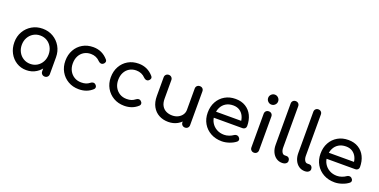

<svg xmlns="http://www.w3.org/2000/svg" viewBox="-19 -1582 4711 2388"><g transform="rotate(20 2336.5 -388.0)"><path d="M318 4Q245 4 187 -32.5Q129 -69 95.5 -131.5Q62 -194 62 -273Q62 -352 98.5 -415Q135 -478 197.5 -514.5Q260 -551 338 -551Q416 -551 478 -514.5Q540 -478 576.5 -415Q613 -352 613 -273H574Q574 -194 540.5 -131.5Q507 -69 449 -32.5Q391 4 318 4ZM338 -86Q389 -86 429 -110.5Q469 -135 492 -177.5Q515 -220 515 -273Q515 -327 492 -369.5Q469 -412 429 -436.5Q389 -461 338 -461Q288 -461 247.5 -436.5Q207 -412 183.5 -369.5Q160 -327 160 -273Q160 -220 183.5 -177.5Q207 -135 247.5 -110.5Q288 -86 338 -86ZM562 1Q540 1 525.5 -13.5Q511 -28 511 -50V-203L530 -309L613 -273V-50Q613 -28 598.5 -13.5Q584 1 562 1Z M1013 4Q933 4 870.5 -32.5Q808 -69 772.5 -131.5Q737 -194 737 -273Q737 -354 772 -417Q807 -480 868 -515.5Q929 -551 1008 -551Q1067 -551 1116 -528.5Q1165 -506 1204 -461Q1218 -445 1214 -428Q1210 -411 1192 -398Q1178 -388 1161 -391.5Q1144 -395 1130 -409Q1081 -461 1008 -461Q957 -461 918 -437.5Q879 -414 857 -372Q835 -330 835 -273Q835 -219 857.5 -177Q880 -135 920 -110.5Q960 -86 1013 -86Q1048 -86 1074.5 -94.5Q1101 -103 1123 -121Q1139 -134 1156 -135.5Q1173 -137 1186 -126Q1203 -112 1205 -94.5Q1207 -77 1193 -63Q1121 4 1013 4Z M1614 4Q1534 4 1471.5 -32.5Q1409 -69 1373.5 -131.5Q1338 -194 1338 -273Q1338 -354 1373 -417Q1408 -480 1469 -515.5Q1530 -551 1609 -551Q1668 -551 1717 -528.5Q1766 -506 1805 -461Q1819 -445 1815 -428Q1811 -411 1793 -398Q1779 -388 1762 -391.5Q1745 -395 1731 -409Q1682 -461 1609 -461Q1558 -461 1519 -437.5Q1480 -414 1458 -372Q1436 -330 1436 -273Q1436 -219 1458.5 -177Q1481 -135 1521 -110.5Q1561 -86 1614 -86Q1649 -86 1675.5 -94.5Q1702 -103 1724 -121Q1740 -134 1757 -135.5Q1774 -137 1787 -126Q1804 -112 1806 -94.5Q1808 -77 1794 -63Q1722 4 1614 4Z M2197 5Q2128 5 2073.5 -24.5Q2019 -54 1987.5 -111Q1956 -168 1956 -251V-497Q1956 -519 1970.5 -533.5Q1985 -548 2007 -548Q2029 -548 2043.5 -533.5Q2058 -519 2058 -497V-251Q2058 -195 2079 -158.5Q2100 -122 2136 -104.5Q2172 -87 2217 -87Q2260 -87 2293.5 -104Q2327 -121 2347 -150Q2367 -179 2367 -215H2430Q2430 -153 2399.5 -103Q2369 -53 2316.5 -24Q2264 5 2197 5ZM2418 0Q2396 0 2381.5 -14.5Q2367 -29 2367 -51V-497Q2367 -520 2381.5 -534Q2396 -548 2418 -548Q2441 -548 2455 -534Q2469 -520 2469 -497V-51Q2469 -29 2455 -14.5Q2441 0 2418 0Z M2906 4Q2823 4 2758.5 -31.5Q2694 -67 2657.5 -129.5Q2621 -192 2621 -273Q2621 -355 2655.5 -417.5Q2690 -480 2751 -515.5Q2812 -551 2891 -551Q2969 -551 3025 -516.5Q3081 -482 3110.5 -421.5Q3140 -361 3140 -282Q3140 -263 3127 -250.5Q3114 -238 3094 -238H2691V-318H3091L3050 -290Q3049 -340 3030 -379.5Q3011 -419 2976 -442Q2941 -465 2891 -465Q2834 -465 2793.5 -440Q2753 -415 2732 -371.5Q2711 -328 2711 -273Q2711 -218 2736 -175Q2761 -132 2805 -107Q2849 -82 2906 -82Q2937 -82 2969.5 -93.5Q3002 -105 3022 -120Q3037 -131 3054.5 -131.5Q3072 -132 3085 -121Q3102 -106 3103 -88Q3104 -70 3087 -57Q3053 -30 3002.5 -13Q2952 4 2906 4Z M3331 0Q3309 0 3294.5 -14.5Q3280 -29 3280 -51V-496Q3280 -519 3294.5 -533Q3309 -547 3331 -547Q3354 -547 3368 -533Q3382 -519 3382 -496V-51Q3382 -29 3368 -14.5Q3354 0 3331 0ZM3331 -636Q3304 -636 3284.5 -655.5Q3265 -675 3265 -702Q3265 -729 3284.5 -748.5Q3304 -768 3331 -768Q3358 -768 3377.5 -748.5Q3397 -729 3397 -702Q3397 -675 3377.5 -655.5Q3358 -636 3331 -636Z M3702 0Q3658 0 3624 -24Q3590 -48 3571 -89.5Q3552 -131 3552 -185V-731Q3552 -753 3566 -767Q3580 -781 3602 -781Q3624 -781 3638 -767Q3652 -753 3652 -731V-185Q3652 -148 3666 -124Q3680 -100 3702 -100H3727Q3747 -100 3759.5 -86Q3772 -72 3772 -50Q3772 -28 3753 -14Q3734 0 3704 0Z M4002 0Q3958 0 3924 -24Q3890 -48 3871 -89.5Q3852 -131 3852 -185V-731Q3852 -753 3866 -767Q3880 -781 3902 -781Q3924 -781 3938 -767Q3952 -753 3952 -731V-185Q3952 -148 3966 -124Q3980 -100 4002 -100H4027Q4047 -100 4059.5 -86Q4072 -72 4072 -50Q4072 -28 4053 -14Q4034 0 4004 0Z M4399 4Q4316 4 4251.5 -31.5Q4187 -67 4150.5 -129.5Q4114 -192 4114 -273Q4114 -355 4148.5 -417.5Q4183 -480 4244 -515.5Q4305 -551 4384 -551Q4462 -551 4518 -516.5Q4574 -482 4603.5 -421.5Q4633 -361 4633 -282Q4633 -263 4620 -250.5Q4607 -238 4587 -238H4184V-318H4584L4543 -290Q4542 -340 4523 -379.5Q4504 -419 4469 -442Q4434 -465 4384 -465Q4327 -465 4286.5 -440Q4246 -415 4225 -371.5Q4204 -328 4204 -273Q4204 -218 4229 -175Q4254 -132 4298 -107Q4342 -82 4399 -82Q4430 -82 4462.5 -93.5Q4495 -105 4515 -120Q4530 -131 4547.5 -131.5Q4565 -132 4578 -121Q4595 -106 4596 -88Q4597 -70 4580 -57Q4546 -30 4495.5 -13Q4445 4 4399 4Z"/></g></svg>

Font: Comfortaa
Style: Bold
Weight: 700
Designer: Johan Aakerlund
Foundry: Johan Aakerlund
Version: Version 3.104; ttfautohint (v1.8.1.43-b0c9)